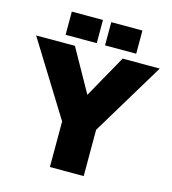

<svg xmlns="http://www.w3.org/2000/svg" viewBox="-131 -1014 1005 1119"><g transform="rotate(15 371.0 -454.0)"><path d="M274 0H478V-279L744 -720H520L376 -463L232 -720H-2L274 -275ZM163 -768H351V-908H163ZM401 -768H589V-908H401Z"/></g></svg>

Font: Aspekta 900
Style: Regular
Weight: 900
Designer: Ivo Dolenc
Version: Version 2.000